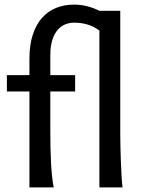

<svg xmlns="http://www.w3.org/2000/svg" viewBox="-20 -811 633 831"><path d="M9.8 -485.8H107.4V-556.6Q107.4 -617.2 122.1 -661.4Q136.7 -705.6 162.6 -734.4Q188.5 -763.2 223.6 -777.1Q258.8 -791 300.3 -791Q331.1 -791 358.6 -783.7Q386.2 -776.4 410.2 -764.2H500.5V-231.9Q500.5 -208.5 501.2 -176.8Q502 -145 503.2 -112.3Q504.4 -79.6 506.1 -49.8Q507.8 -20 510.3 0H410.2V-678.7Q384.8 -697.3 357.9 -705.1Q331.1 -712.9 300.3 -712.9Q281.2 -712.9 262.9 -705.8Q244.6 -698.7 230 -682.1Q215.3 -665.5 206.5 -638.4Q197.8 -611.3 197.8 -571.3V-485.8H305.2V-415H197.8V-241.7Q197.8 -206.1 198.5 -171.1Q199.2 -136.2 200.9 -104.5Q202.6 -72.8 205.6 -45.9Q208.5 -19 212.4 0H107.4V-415H9.8Z"/></svg>

Font: Andika Viet
Style: Regular
Weight: 400
Designer: Victor Gaultney, Annie Olsen, Julie Remington, Don Collingsworth, Eric Hays, Becca Hirsbrunner
Foundry: SIL International
Version: Version 5.000